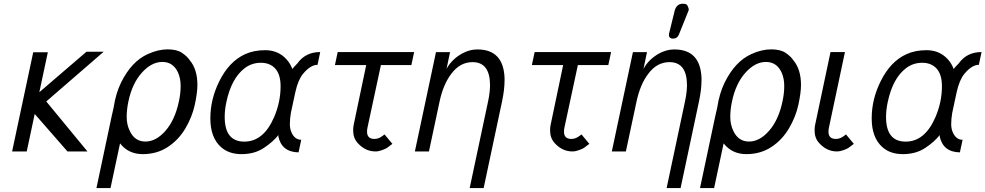

<svg xmlns="http://www.w3.org/2000/svg" viewBox="-20 -799 5199 1013"><path d="M155.3 -523.4H232.4L187.5 -312.5L436 -525.9H526.9L224.1 -263.7L441.4 0H335.9L163.1 -197.8L121.1 0H43.9Z M923.8 -263.7Q933.1 -305.7 933.1 -345.7Q933.1 -385.7 918.9 -417Q893.6 -472.2 836.4 -472.2Q779.3 -472.2 728.3 -415.3Q677.2 -358.4 657.2 -262.7Q648.4 -220.7 648.4 -181.4Q648.4 -142.1 664.1 -109.4Q690.4 -52.2 747.1 -52.2Q803.7 -52.2 853.5 -109.4Q903.3 -166.5 923.8 -263.7ZM613.3 -42.5 563 193.4H488.8L568.4 -182.1L579.6 -231.9Q590.8 -306.2 618.7 -363.3Q673.8 -475.1 759.8 -513.7Q814.5 -538.6 864 -538.6Q913.6 -538.6 940.9 -519.8Q968.3 -501 981 -481.4Q1021.5 -433.6 1021.5 -350.6Q1021.5 -309.6 1007.6 -245.6Q993.7 -181.6 957.8 -121.1Q921.9 -60.5 865.2 -23.4Q808.1 14.2 732.9 14.2Q657.7 14.2 613.3 -42.5Z M1165.5 -182.1Q1165.5 -51.8 1269 -51.8Q1370.6 -51.8 1426.3 -181.2Q1460.4 -260.7 1460.4 -343.8Q1460.4 -405.8 1432.6 -436.8Q1404.8 -467.8 1356.4 -467.8Q1308.1 -467.8 1270.5 -439Q1201.2 -385.7 1174.8 -262.2Q1165.5 -220.2 1165.5 -182.1ZM1555.2 4.9Q1465.3 3.4 1448.2 -81.1L1449.7 -87.4Q1419.9 -49.8 1371.1 -17.8Q1322.3 14.2 1254.6 14.2Q1187 14.2 1145.5 -23.4Q1089.8 -73.7 1089.8 -174.3Q1089.8 -274.9 1136.7 -369.6Q1188.5 -475.1 1274.4 -513.7Q1319.8 -534.2 1379.4 -534.2Q1439 -534.2 1480 -497.6Q1508.3 -472.7 1522.5 -435.1Q1529.8 -444.8 1549.3 -464.8Q1591.8 -524.4 1669.4 -524.4L1655.3 -457Q1618.2 -457 1578.6 -409.2Q1552.7 -377.4 1538.6 -314.5L1514.6 -203.1Q1509.3 -170.9 1509.3 -144Q1509.3 -117.2 1520 -95.7Q1537.6 -61.5 1569.3 -61.5Z M1761.7 -524.4H2165L2150.4 -455.6H1989.7L1918.9 -126Q1916.5 -115.7 1916.5 -104Q1916.5 -65.9 1956.1 -65.9L1969.2 -67.4L1981 -71.3L1991.2 -77.1L2000 -83L2008.8 -89.8L2050.3 -40Q2026.9 -22 2021 -18.1Q2015.1 -14.2 1996.3 -7.1Q1977.5 0 1960.9 0Q1906.7 0 1866.7 -44.9Q1843.3 -70.8 1843.3 -110.8Q1843.3 -128.9 1846.2 -141.1L1912.1 -455.6H1747.1Z M2565.4 -349.1Q2565.4 -471.2 2473.1 -471.2Q2406.7 -471.2 2360.8 -409.2Q2318.8 -354 2299.3 -263.7L2243.2 0H2168.9L2280.3 -523.9H2354.5L2335.9 -435.5Q2360.4 -480.5 2405.8 -509.3Q2451.2 -538.1 2499 -538.1Q2636.2 -538.1 2642.1 -387.7V-375.5Q2642.1 -326.2 2628.9 -264.2L2531.7 193.4H2458L2555.2 -264.2Q2564.5 -308.1 2565.4 -344.7Z M2800.8 -524.4H3204.1L3189.5 -455.6H3028.8L2958 -126Q2955.6 -115.7 2955.6 -104Q2955.6 -65.9 2995.1 -65.9L3008.3 -67.4L3020 -71.3L3030.3 -77.1L3039.1 -83L3047.9 -89.8L3089.4 -40Q3065.9 -22 3060.1 -18.1Q3054.2 -14.2 3035.4 -7.1Q3016.6 0 3000 0Q2945.8 0 2905.8 -44.9Q2882.3 -70.8 2882.3 -110.8Q2882.3 -128.9 2885.3 -141.1L2951.2 -455.6H2786.1Z M3527.8 -595.2Q3505.9 -598.1 3509.8 -621.1L3540.5 -746.1Q3551.8 -779.3 3581.5 -779.3Q3585.9 -779.3 3594.7 -778.3Q3604 -777.3 3609.4 -764.9Q3614.7 -752.4 3613.8 -747.1Q3612.3 -739.7 3610.8 -738.3L3561.5 -615.7Q3552.7 -595.2 3530.8 -595.2ZM3604.5 -349.1Q3604.5 -471.2 3512.2 -471.2Q3445.8 -471.2 3399.9 -409.2Q3357.9 -354 3338.4 -263.7L3282.2 0H3208L3319.3 -523.9H3393.6L3375 -435.5Q3399.4 -480.5 3444.8 -509.3Q3490.2 -538.1 3538.1 -538.1Q3675.3 -538.1 3681.2 -387.7V-375.5Q3681.2 -326.2 3668 -264.2L3570.8 193.4H3497.1L3594.2 -264.2Q3603.5 -308.1 3604.5 -344.7Z M4108.4 -263.7Q4117.7 -305.7 4117.7 -345.7Q4117.7 -385.7 4103.5 -417Q4078.1 -472.2 4021 -472.2Q3963.9 -472.2 3912.8 -415.3Q3861.8 -358.4 3841.8 -262.7Q3833 -220.7 3833 -181.4Q3833 -142.1 3848.6 -109.4Q3875 -52.2 3931.6 -52.2Q3988.3 -52.2 4038.1 -109.4Q4087.9 -166.5 4108.4 -263.7ZM3797.9 -42.5 3747.6 193.4H3673.3L3752.9 -182.1L3764.2 -231.9Q3775.4 -306.2 3803.2 -363.3Q3858.4 -475.1 3944.3 -513.7Q3999 -538.6 4048.6 -538.6Q4098.1 -538.6 4125.5 -519.8Q4152.8 -501 4165.5 -481.4Q4206.1 -433.6 4206.1 -350.6Q4206.1 -309.6 4192.1 -245.6Q4178.2 -181.6 4142.3 -121.1Q4106.4 -60.5 4049.8 -23.4Q3992.7 14.2 3917.5 14.2Q3842.3 14.2 3797.9 -42.5Z M4361.8 -524.4H4438L4353.5 -126Q4351.1 -115.7 4351.1 -104Q4351.1 -65.9 4390.6 -65.9L4403.8 -67.4L4415.5 -71.3L4425.8 -77.1L4434.6 -83L4443.4 -89.8L4484.9 -40Q4461.4 -22 4455.6 -18.1Q4449.7 -14.2 4430.9 -7.1Q4412.1 0 4395.5 0Q4341.3 0 4301.3 -44.9Q4277.8 -70.8 4277.8 -110.8Q4277.8 -128.9 4280.8 -141.1Z M4654.8 -182.1Q4654.8 -51.8 4758.3 -51.8Q4859.9 -51.8 4915.5 -181.2Q4949.7 -260.7 4949.7 -343.8Q4949.7 -405.8 4921.9 -436.8Q4894 -467.8 4845.7 -467.8Q4797.4 -467.8 4759.8 -439Q4690.4 -385.7 4664.1 -262.2Q4654.8 -220.2 4654.8 -182.1ZM5044.4 4.9Q4954.6 3.4 4937.5 -81.1L4939 -87.4Q4909.2 -49.8 4860.4 -17.8Q4811.5 14.2 4743.9 14.2Q4676.3 14.2 4634.8 -23.4Q4579.1 -73.7 4579.1 -174.3Q4579.1 -274.9 4626 -369.6Q4677.7 -475.1 4763.7 -513.7Q4809.1 -534.2 4868.7 -534.2Q4928.2 -534.2 4969.2 -497.6Q4997.6 -472.7 5011.7 -435.1Q5019 -444.8 5038.6 -464.8Q5081.1 -524.4 5158.7 -524.4L5144.5 -457Q5107.4 -457 5067.9 -409.2Q5042 -377.4 5027.8 -314.5L5003.9 -203.1Q4998.5 -170.9 4998.5 -144Q4998.5 -117.2 5009.3 -95.7Q5026.9 -61.5 5058.6 -61.5Z"/></svg>

Font: Tuffy
Style: Italic
Weight: 400
Italic angle: -12°
Designer: Thatcher Ulrich, Karoly Barta and Michael Everson
Version: Version 001.271